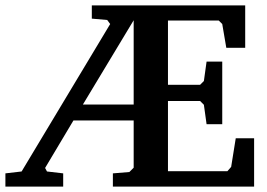

<svg xmlns="http://www.w3.org/2000/svg" viewBox="-78 -691 988 711"><path d="M-58 0V-49L2 -56L330 -602L319 -617L262 -622V-671H830V-514H760L745 -602L732 -615H544V-377H663L677 -391L687 -463H745V-231H687L677 -303L663 -317H544V-57H764L778 -73L795 -179H863V0H340V-49L401 -54L417 -70V-245H194L89 -69L96 -56L156 -49V0ZM229 -304H417V-616Z"/></svg>

Font: Khartiya
Style: Bold
Weight: 700
Version: Version 1.0.2